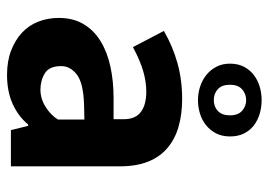

<svg xmlns="http://www.w3.org/2000/svg" viewBox="-129 -624 764 546"><g transform="rotate(90 253.0 -351.0)"><path d="M68 -435Q111 -460 159 -473.5Q207 -487 261 -487Q304 -487 339.5 -477Q375 -467 400.5 -445.5Q426 -424 439.5 -390.5Q453 -357 453 -310V0H350L338 -49H334Q311 -21 275.5 -5Q240 11 193 11Q154 11 124 -0.5Q94 -12 73 -31.5Q52 -51 41.5 -78Q31 -105 31 -136Q31 -177 48.5 -206.5Q66 -236 97 -255Q128 -274 169.5 -283Q211 -292 259 -292H319V-321Q319 -354 298.5 -369.5Q278 -385 241 -385Q212 -385 181.5 -376Q151 -367 114 -347ZM320 -209 277 -208Q216 -206 192 -187.5Q168 -169 168 -143Q168 -109 188.5 -96.5Q209 -84 235 -84Q261 -84 284.5 -99Q308 -114 320 -134ZM161 -623Q161 -646 170 -663Q179 -680 193.5 -691Q208 -702 226.5 -707.5Q245 -713 265 -713Q285 -713 303.5 -707.5Q322 -702 336.5 -691Q351 -680 359.5 -663Q368 -646 368 -623Q368 -600 359 -583Q350 -566 335.5 -554.5Q321 -543 302.5 -537.5Q284 -532 265 -532Q245 -532 226.5 -538Q208 -544 193.5 -555.5Q179 -567 170 -584Q161 -601 161 -623ZM221 -623Q221 -600 233.5 -588.5Q246 -577 265 -577Q283 -577 295.5 -588.5Q308 -600 308 -623Q308 -646 295 -657.5Q282 -669 265 -669Q247 -669 234 -657.5Q221 -646 221 -623Z"/></g></svg>

Font: Mukta
Style: Bold
Weight: 700
Designer: Girish Dalvi and Yashodeep Gholap
Foundry: Ek Type
Version: Version 2.538;PS 1.002;hotconv 16.6.51;makeotf.lib2.5.65220;